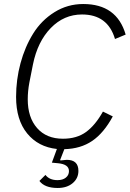

<svg xmlns="http://www.w3.org/2000/svg" viewBox="-20 -730 645 955"><path d="M388 -658Q298 -658 232.5 -590.5Q167 -523 144 -410L126 -319Q118 -276 118 -236Q118 -146 164.5 -93Q211 -40 293 -40Q362 -40 408 -73.5Q454 -107 492 -175L541 -151Q496 -68 438.5 -29Q381 10 300 12L279 66L281 68Q305 65 312 65Q370 65 370 120Q370 157 341.5 181Q313 205 267 205Q202 205 176 170L206 140Q226 166 266 166Q292 166 307.5 153.5Q323 141 323 121Q323 87 269 82L238 79L263 11Q170 1 115 -66.5Q60 -134 60 -248Q60 -334 82 -415.5Q104 -497 145 -563Q186 -629 251 -669.5Q316 -710 394 -710Q561 -710 605 -558L552 -536Q516 -658 388 -658Z"/></svg>

Font: IBM Plex Sans Light
Style: Italic
Weight: 300
Italic angle: -11.31°
Designer: Mike Abbink, Paul van der Laan, Pieter van Rosmalen
Foundry: Bold Monday
Version: Version 3.0